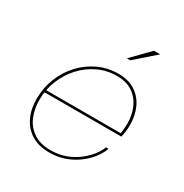

<svg xmlns="http://www.w3.org/2000/svg" viewBox="-171 -875 979 1019"><g transform="rotate(30 318.5 -365.0)"><path d="M82 -256 85.5 -270H554.5L547 -267Q549.5 -277.5 551.5 -298.5Q553.5 -319.5 553.5 -330.5Q553.5 -382.5 534.5 -426.5Q515.5 -470.5 477 -497Q438.5 -523.5 380 -523.5Q318.5 -523.5 265.2 -498.2Q212 -473 171.5 -428.8Q131 -384.5 108.2 -327.8Q85.5 -271 85.5 -208Q85.5 -151.5 105.2 -105.5Q125 -59.5 166 -32.5Q207 -5.5 269.5 -5.5Q322 -5.5 364.8 -22.2Q407.5 -39 439.2 -64.8Q471 -90.5 491 -117.8Q511 -145 517.5 -166H533Q525.5 -141.5 504.5 -111.8Q483.5 -82 449.5 -54.5Q415.5 -27 370 -9.2Q324.5 8.5 268.5 8.5Q204.5 8.5 160 -19.2Q115.5 -47 92.8 -95.2Q70 -143.5 70 -205Q70 -272.5 94 -332.8Q118 -393 160.5 -439Q203 -485 259.5 -511.2Q316 -537.5 381 -537.5Q443 -537.5 484.8 -510Q526.5 -482.5 547.8 -436Q569 -389.5 569 -332Q569 -313 566.8 -294.2Q564.5 -275.5 560 -256ZM377.5 -630.5 482 -737.5H520.5L398.5 -630.5Z"/></g></svg>

Font: Epilogue Thin
Style: Italic
Weight: 250
Italic angle: -12°
Designer: Tyler Finck
Foundry: Etcetera Type Co
Version: Version 2.112